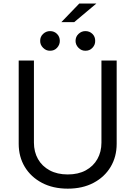

<svg xmlns="http://www.w3.org/2000/svg" viewBox="-20 -1077 781 1108"><path d="M565.4 -727.5H653.3V-247.1Q653.3 -172.4 618.4 -114Q583.5 -55.7 520 -22Q456.5 11.7 371.1 11.7Q285.6 11.7 221.9 -22Q158.2 -55.7 123 -114Q87.9 -172.4 87.9 -247.1V-727.5H175.8V-253.9Q175.8 -200.7 199.2 -159.2Q222.7 -117.7 266.6 -94Q310.5 -70.3 371.1 -70.3Q431.6 -70.3 475.1 -94Q518.6 -117.7 542 -159.2Q565.4 -200.7 565.4 -253.9ZM334 -949.2 437.5 -1056.6H536.1L408.2 -949.2ZM268.6 -784.2Q246.1 -783.7 228.8 -801Q211.4 -818.4 211.9 -840.8Q211.4 -865.2 228.8 -881.3Q246.1 -897.5 268.6 -897.5Q293 -897.5 309.1 -881.3Q325.2 -865.2 325.2 -840.8Q325.2 -818.4 309.1 -801Q293 -783.7 268.6 -784.2ZM472.7 -784.2Q450.2 -783.7 433.1 -801Q416 -818.4 416 -840.8Q416 -865.2 433.1 -881.3Q450.2 -897.5 472.7 -897.5Q497.1 -897.5 513.4 -881.3Q529.8 -865.2 529.3 -840.8Q529.8 -818.4 513.4 -801Q497.1 -783.7 472.7 -784.2Z"/></svg>

Font: Inter
Style: Regular
Weight: 400
Designer: Rasmus Andersson
Foundry: rsms
Version: Version 4.000;git-8c9346024